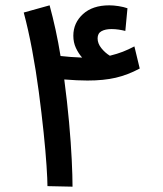

<svg xmlns="http://www.w3.org/2000/svg" viewBox="-20 -700 612 720"><path d="M252 0 158 -2Q158 -25 154.5 -78.5Q151 -132 143.5 -204Q136 -276 125.5 -355.5Q115 -435 100.5 -512.5Q86 -590 69 -653L166 -680Q178 -636 188.5 -588Q199 -540 207 -490Q223 -488 244 -486.5Q265 -485 288 -484Q274 -500 264.5 -520.5Q255 -541 255 -566Q255 -614 291 -647Q327 -680 390 -680Q406 -680 425 -677Q444 -674 458 -669L450 -584Q438 -587 425 -589Q412 -591 398 -591Q375 -591 360.5 -583Q346 -575 346 -556Q346 -537 360 -519.5Q374 -502 392 -491Q420 -498 440.5 -506Q461 -514 484 -526L504 -443Q459 -419 414 -408.5Q369 -398 308 -398Q291 -398 268 -399Q245 -400 221 -402Q232 -319 239 -241.5Q246 -164 249 -101Q252 -38 252 0Z"/></svg>

Font: Noto Sans Arabic Med
Style: Regular
Weight: 500
Designer: Monotype Design Team, Nadine Chahine, Nizar Qandah and Khaled Hosny
Foundry: Monotype Imaging Inc.
Version: Version 2.012; ttfautohint (v1.8.4.7-5d5b)